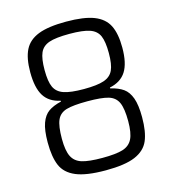

<svg xmlns="http://www.w3.org/2000/svg" viewBox="-106 -783 786 878"><g transform="rotate(-15 287.0 -344.0)"><path d="M63 -184Q63 -242 75 -275Q87 -308 109.5 -324Q132 -340 170 -349V-353Q117 -364 93 -402.5Q69 -441 69 -515Q69 -581 88.5 -620Q108 -659 155 -677.5Q202 -696 287 -696Q372 -696 419 -677.5Q466 -659 485.5 -620Q505 -581 505 -515Q505 -441 480.5 -402.5Q456 -364 403 -353V-349Q441 -340 463.5 -324Q486 -308 498 -275Q510 -242 510 -184Q510 -115 492.5 -74Q475 -33 427 -12.5Q379 8 287 8Q195 8 146.5 -12.5Q98 -33 80.5 -74Q63 -115 63 -184ZM439 -507Q439 -561 427 -588.5Q415 -616 383 -627Q351 -638 287 -638Q222 -638 190.5 -627Q159 -616 147 -588.5Q135 -561 135 -507Q135 -453 147.5 -426Q160 -399 192 -388Q224 -377 287 -377Q350 -377 382 -388Q414 -399 426.5 -426Q439 -453 439 -507ZM444 -183Q444 -243 431 -271.5Q418 -300 386 -309.5Q354 -319 287 -319Q219 -319 187 -309.5Q155 -300 142.5 -271.5Q130 -243 130 -183Q130 -127 144 -99Q158 -71 190.5 -61Q223 -51 287 -51Q351 -51 383.5 -61Q416 -71 430 -99Q444 -127 444 -183Z"/></g></svg>

Font: Saira Semi Condensed Light
Style: Regular
Weight: 300
Width: 4
Designer: Hector Gatti with collaboration of the Omnibus-Type team
Foundry: Omnibus-Type
Version: Version 1.001; ttfautohint (v1.8)